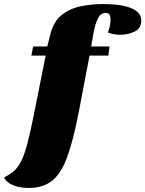

<svg xmlns="http://www.w3.org/2000/svg" viewBox="-116 -740 719 950"><path d="M26 190Q-15 190 -48.5 177.5Q-82 165 -96 138Q-68 124 -48 107Q-28 90 -12 59Q4 28 19 -28Q34 -84 52 -175L110 -465H39L48 -510H118L133 -570Q149 -634 189.5 -666Q230 -698 284 -709Q338 -720 394 -720Q423 -720 455.5 -717Q488 -714 517 -705.5Q546 -697 564.5 -680.5Q583 -664 583 -637Q583 -600 550.5 -584Q518 -568 480 -568Q465 -568 448.5 -570.5Q432 -573 417 -580Q424 -592 427.5 -611.5Q431 -631 431 -644Q431 -658 426 -667Q421 -676 407 -676Q382 -676 368.5 -649Q355 -622 347 -578L335 -510H426L420 -465H327L274 -187Q247 -47 217 35.5Q187 118 142 154Q97 190 26 190Z"/></svg>

Font: Sansita Swashed Black
Style: Regular
Weight: 900
Designer: Pablo Cosgaya
Foundry: Omnibus-Type
Version: Version 1.003; ttfautohint (v1.8.3)